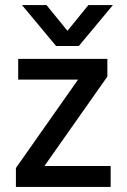

<svg xmlns="http://www.w3.org/2000/svg" viewBox="-20 -740 501 760"><path d="M418 0H43V-75L289 -425H52V-507H405V-437L156 -83H418ZM292 -558H202L67 -720H164L247 -618L330 -720H427Z"/></svg>

Font: Hind Siliguri Medium
Style: Regular
Weight: 500
Designer: Jyotish Sonowal
Foundry: Indian Type Foundry
Version: Version 1.001;PS 1.0;hotconv 1.0.86;makeotf.lib2.5.63406; tt